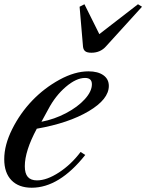

<svg xmlns="http://www.w3.org/2000/svg" viewBox="-20 -877 691 907"><path d="M397.9 -540Q442.4 -540 468.3 -521.7Q494.1 -503.4 494.1 -471.2Q494.1 -408.2 399.2 -351.8Q304.2 -295.4 153.8 -269Q97.2 -163.6 97.2 -91.8Q97.2 -57.6 111.3 -41.3Q125.5 -24.9 154.8 -24.9Q201.2 -24.9 258.8 -62.5Q316.4 -100.1 360.8 -159.2L382.8 -145Q259.8 9.8 129.9 9.8Q68.4 9.8 34.2 -25.4Q0 -60.5 0 -125Q0 -191.9 37.6 -267.1Q75.2 -342.3 132.3 -401.9Q189.5 -461.4 261.5 -500.7Q333.5 -540 397.9 -540ZM208 -360.8 175.8 -301.8Q236.8 -313.5 292 -342.5Q347.2 -371.6 380.6 -408.4Q414.1 -445.3 414.1 -479Q414.1 -508.8 381.8 -508.8Q340.3 -508.8 291 -466.8Q241.7 -424.8 208 -360.8ZM412.1 -627.9Q391.6 -627.9 382.6 -635Q373.5 -642.1 372.1 -657.2L356 -845.2L378.9 -856.9L449.2 -715.8L631.8 -856.9L650.9 -845.2L480 -657.2Q453.6 -627.9 412.1 -627.9Z"/></svg>

Font: Libre Caslon Text
Style: Italic
Weight: 400
Italic angle: -25°
Designer: Pablo Impallari, Rodrigo Fuenzalida
Foundry: Pablo Impallari, Rodrigo Fuenzalida
Version: Version 1.002